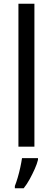

<svg xmlns="http://www.w3.org/2000/svg" viewBox="-20 -780 280 1021"><path d="M163 0H78V-760H163ZM182 70Q177 91 165 118Q153 145 138 172.5Q123 200 106 221H59V209Q66 192 74 165Q82 138 88 110Q94 82 97 61H182Z"/></svg>

Font: Noto Sans Myanmar SemiCondensed
Style: Regular
Weight: 400
Width: 4
Designer: Monotype Design Team
Foundry: Monotype Imaging Inc.
Version: Version 2.107; ttfautohint (v1.8.4.7-5d5b)